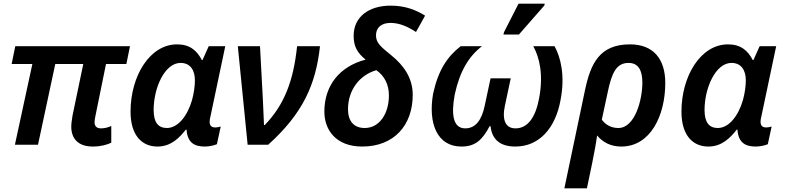

<svg xmlns="http://www.w3.org/2000/svg" viewBox="-20 -796 4319 1056"><path d="M490 10C535 10 568 0 592 -11V-103C574 -95 556 -90 535 -90C513 -90 500 -101 500 -124C500 -132 502 -146 505 -159L563 -444H675L695 -542H64L44 -444H158L62 0H189L284 -444H438L379 -161C375 -136 372 -116 372 -99C372 -30 414 10 490 10Z M846 10C922 10 968 -40 1002 -83H1006C1011 -8 1053 10 1107 10C1128 10 1159 4 1173 -3L1194 -100C1184 -97 1173 -95 1164 -95C1142 -95 1133 -106 1133 -127C1133 -136 1135 -146 1138 -158L1219 -542H1128L1094 -466H1090C1063 -518 1024 -552 954 -552C803 -552 698 -377 698 -182C698 -52 760 10 846 10ZM898 -92C850 -92 825 -123 825 -191C825 -313 886 -450 973 -450C1026 -450 1052 -411 1052 -354C1052 -322 1046 -281 1036 -245C1011 -159 959 -92 898 -92Z M1342 0H1455C1647 -173 1717 -332 1740 -542H1614C1594 -351 1544 -220 1436 -108H1432C1431 -142 1428 -208 1426 -245L1410 -542H1288Z M1972 10C2149 10 2250 -109 2250 -274C2250 -367 2201 -436 2132 -492C2073 -540 2048 -560 2048 -602C2048 -646 2080 -670 2128 -670C2179 -670 2225 -648 2268 -620L2318 -710C2268 -741 2209 -765 2128 -765C2011 -765 1925 -705 1925 -599C1925 -538 1947 -504 1991 -468C1848 -431 1764 -326 1764 -182C1764 -81 1828 10 1972 10ZM1986 -92C1925 -92 1894 -131 1894 -195C1894 -299 1956 -383 2050 -410C2095 -378 2119 -331 2119 -271C2119 -171 2067 -92 1986 -92Z M2749 -606H2834L2974 -766L2976 -776H2832L2752 -619ZM2518 10C2595 10 2633 -27 2673 -102H2678C2686 -27 2733 10 2814 10C2946 10 3035 -91 3063 -246C3089 -380 3064 -480 3030 -542H2913C2947 -480 2970 -386 2945 -255C2926 -153 2884 -90 2815 -90C2761 -90 2740 -135 2757 -215L2789 -365H2678L2646 -215C2630 -138 2597 -90 2539 -90C2471 -90 2461 -167 2481 -276C2509 -405 2559 -487 2631 -542H2514C2441 -486 2390 -410 2362 -280C2334 -119 2383 10 2518 10Z M3197 -298 3084 240H3208L3237 101C3248 46 3257 0 3264 -51C3294 -15 3337 10 3397 10C3558 10 3639 -161 3639 -340C3639 -471 3574 -552 3445 -552C3277 -552 3228 -446 3197 -298ZM3381 -92C3341 -92 3310 -110 3290 -138L3322 -287C3344 -393 3369 -450 3437 -450C3491 -450 3513 -409 3513 -342C3513 -246 3472 -92 3381 -92Z M3876 10C3952 10 3998 -40 4032 -83H4036C4041 -8 4083 10 4137 10C4158 10 4189 4 4203 -3L4224 -100C4214 -97 4203 -95 4194 -95C4172 -95 4163 -106 4163 -127C4163 -136 4165 -146 4168 -158L4249 -542H4158L4124 -466H4120C4093 -518 4054 -552 3984 -552C3833 -552 3728 -377 3728 -182C3728 -52 3790 10 3876 10ZM3928 -92C3880 -92 3855 -123 3855 -191C3855 -313 3916 -450 4003 -450C4056 -450 4082 -411 4082 -354C4082 -322 4076 -281 4066 -245C4041 -159 3989 -92 3928 -92Z"/></svg>

Font: Noto Sans SemiBold
Style: Italic
Weight: 600
Italic angle: -12°
Designer: Monotype Design Team
Foundry: Monotype Imaging Inc.
Version: Version 2.013